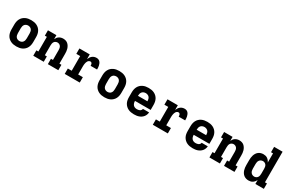

<svg xmlns="http://www.w3.org/2000/svg" viewBox="149 -2063 5103 3398"><g transform="rotate(30 2700.0 -363.5)"><path d="M300 8Q270 8 241 3Q212 -2 185 -15Q158 -28 136.5 -48.5Q115 -69 101.5 -95.5Q88 -122 82.5 -151Q77 -180 77 -210V-310Q77 -340 82.5 -369Q88 -398 101.5 -424.5Q115 -451 136.5 -471.5Q158 -492 185 -505Q212 -518 241 -523Q270 -528 300 -528Q330 -528 359 -523Q388 -518 415 -505Q442 -492 463.5 -471.5Q485 -451 498.5 -424.5Q512 -398 517.5 -369Q523 -340 523 -310V-210Q523 -180 517.5 -151Q512 -122 498.5 -95.5Q485 -69 463.5 -48.5Q442 -28 415 -15Q388 -2 359 3Q330 8 300 8ZM300 -102Q320 -102 339 -110Q358 -118 370 -134Q382 -150 386.5 -170Q391 -190 391 -210V-310Q391 -330 386.5 -350Q382 -370 370 -386Q358 -402 339 -410Q320 -418 300 -418Q280 -418 261 -410Q242 -402 230 -386Q218 -370 213.5 -350Q209 -330 209 -310V-210Q209 -190 213.5 -170Q218 -150 230 -134Q242 -118 261 -110Q280 -102 300 -102Z M644 0V-110H685V-410H644V-520H817V-438Q826 -458 839.5 -475.5Q853 -493 871.5 -505Q890 -517 911.5 -522.5Q933 -528 954 -528Q980 -528 1005 -520.5Q1030 -513 1049 -496.5Q1068 -480 1081.5 -457.5Q1095 -435 1102.5 -410.5Q1110 -386 1112.5 -361Q1115 -336 1115 -310V-110H1156V0H942V-110H983V-310Q983 -329 979.5 -348.5Q976 -368 965.5 -384Q955 -400 937 -409Q919 -418 900 -418Q881 -418 863 -409Q845 -400 834.5 -384Q824 -368 820.5 -348.5Q817 -329 817 -310V-110H858V0Z M1287 0V-110H1366V-410H1287V-520H1498V-424Q1507 -446 1519.5 -465.5Q1532 -485 1550 -499.5Q1568 -514 1590 -521Q1612 -528 1636 -528Q1655 -528 1673.5 -521Q1692 -514 1705 -499.5Q1718 -485 1725.5 -467Q1733 -449 1737.5 -430Q1742 -411 1743 -391.5Q1744 -372 1744 -353H1612Q1612 -364 1611 -374.5Q1610 -385 1605.5 -395Q1601 -405 1592.5 -411.5Q1584 -418 1573 -418Q1558 -418 1545 -410Q1532 -402 1523.5 -390Q1515 -378 1510.5 -363.5Q1506 -349 1503 -334.5Q1500 -320 1499 -305Q1498 -290 1498 -276V-110H1594V0Z M2100 8Q2070 8 2041 3Q2012 -2 1985 -15Q1958 -28 1936.5 -48.5Q1915 -69 1901.5 -95.5Q1888 -122 1882.5 -151Q1877 -180 1877 -210V-310Q1877 -340 1882.5 -369Q1888 -398 1901.5 -424.5Q1915 -451 1936.5 -471.5Q1958 -492 1985 -505Q2012 -518 2041 -523Q2070 -528 2100 -528Q2130 -528 2159 -523Q2188 -518 2215 -505Q2242 -492 2263.5 -471.5Q2285 -451 2298.5 -424.5Q2312 -398 2317.5 -369Q2323 -340 2323 -310V-210Q2323 -180 2317.5 -151Q2312 -122 2298.5 -95.5Q2285 -69 2263.5 -48.5Q2242 -28 2215 -15Q2188 -2 2159 3Q2130 8 2100 8ZM2100 -102Q2120 -102 2139 -110Q2158 -118 2170 -134Q2182 -150 2186.5 -170Q2191 -190 2191 -210V-310Q2191 -330 2186.5 -350Q2182 -370 2170 -386Q2158 -402 2139 -410Q2120 -418 2100 -418Q2080 -418 2061 -410Q2042 -402 2030 -386Q2018 -370 2013.5 -350Q2009 -330 2009 -310V-210Q2009 -190 2013.5 -170Q2018 -150 2030 -134Q2042 -118 2061 -110Q2080 -102 2100 -102Z M2703 8Q2673 8 2643.5 3Q2614 -2 2587 -14.5Q2560 -27 2538 -48Q2516 -69 2502 -95Q2488 -121 2482.5 -150.5Q2477 -180 2477 -210V-310Q2477 -340 2482.5 -369Q2488 -398 2501.5 -424.5Q2515 -451 2536.5 -471.5Q2558 -492 2585 -505Q2612 -518 2641 -523Q2670 -528 2700 -528Q2730 -528 2759 -523Q2788 -518 2815 -505Q2842 -492 2863.5 -471.5Q2885 -451 2898.5 -424.5Q2912 -398 2917.5 -369Q2923 -340 2923 -310V-208H2603Q2603 -186 2608.5 -165.5Q2614 -145 2627.5 -128.5Q2641 -112 2661.5 -104.5Q2682 -97 2703 -97Q2718 -97 2733 -99.5Q2748 -102 2761.5 -109Q2775 -116 2784.5 -128.5Q2794 -141 2795 -156H2921Q2919 -131 2910 -107Q2901 -83 2885 -63Q2869 -43 2848 -29Q2827 -15 2803 -6.5Q2779 2 2753.5 5Q2728 8 2703 8ZM2603 -312H2797Q2797 -333 2792 -354Q2787 -375 2774 -391Q2761 -407 2741 -415Q2721 -423 2700 -423Q2679 -423 2659 -415Q2639 -407 2626 -391Q2613 -375 2608 -354Q2603 -333 2603 -312Z M3087 0V-110H3166V-410H3087V-520H3298V-424Q3307 -446 3319.5 -465.5Q3332 -485 3350 -499.5Q3368 -514 3390 -521Q3412 -528 3436 -528Q3455 -528 3473.5 -521Q3492 -514 3505 -499.5Q3518 -485 3525.5 -467Q3533 -449 3537.5 -430Q3542 -411 3543 -391.5Q3544 -372 3544 -353H3412Q3412 -364 3411 -374.5Q3410 -385 3405.5 -395Q3401 -405 3392.5 -411.5Q3384 -418 3373 -418Q3358 -418 3345 -410Q3332 -402 3323.5 -390Q3315 -378 3310.5 -363.5Q3306 -349 3303 -334.5Q3300 -320 3299 -305Q3298 -290 3298 -276V-110H3394V0Z M3903 8Q3873 8 3843.5 3Q3814 -2 3787 -14.5Q3760 -27 3738 -48Q3716 -69 3702 -95Q3688 -121 3682.5 -150.5Q3677 -180 3677 -210V-310Q3677 -340 3682.5 -369Q3688 -398 3701.5 -424.5Q3715 -451 3736.5 -471.5Q3758 -492 3785 -505Q3812 -518 3841 -523Q3870 -528 3900 -528Q3930 -528 3959 -523Q3988 -518 4015 -505Q4042 -492 4063.5 -471.5Q4085 -451 4098.5 -424.5Q4112 -398 4117.5 -369Q4123 -340 4123 -310V-208H3803Q3803 -186 3808.5 -165.5Q3814 -145 3827.5 -128.5Q3841 -112 3861.5 -104.5Q3882 -97 3903 -97Q3918 -97 3933 -99.5Q3948 -102 3961.5 -109Q3975 -116 3984.5 -128.5Q3994 -141 3995 -156H4121Q4119 -131 4110 -107Q4101 -83 4085 -63Q4069 -43 4048 -29Q4027 -15 4003 -6.5Q3979 2 3953.5 5Q3928 8 3903 8ZM3803 -312H3997Q3997 -333 3992 -354Q3987 -375 3974 -391Q3961 -407 3941 -415Q3921 -423 3900 -423Q3879 -423 3859 -415Q3839 -407 3826 -391Q3813 -375 3808 -354Q3803 -333 3803 -312Z M4244 0V-110H4285V-410H4244V-520H4417V-438Q4426 -458 4439.5 -475.5Q4453 -493 4471.5 -505Q4490 -517 4511.5 -522.5Q4533 -528 4554 -528Q4580 -528 4605 -520.5Q4630 -513 4649 -496.5Q4668 -480 4681.5 -457.5Q4695 -435 4702.5 -410.5Q4710 -386 4712.5 -361Q4715 -336 4715 -310V-110H4756V0H4542V-110H4583V-310Q4583 -329 4579.5 -348.5Q4576 -368 4565.5 -384Q4555 -400 4537 -409Q4519 -418 4500 -418Q4481 -418 4463 -409Q4445 -400 4434.5 -384Q4424 -368 4420.5 -348.5Q4417 -329 4417 -310V-110H4458V0Z M5045 8Q5019 8 4993.5 0.5Q4968 -7 4947.5 -23Q4927 -39 4913 -61Q4899 -83 4891 -107.5Q4883 -132 4880 -158Q4877 -184 4877 -210V-310Q4877 -336 4880 -362Q4883 -388 4891 -412.5Q4899 -437 4913 -459Q4927 -481 4947.5 -497Q4968 -513 4993.5 -520.5Q5019 -528 5045 -528Q5067 -528 5088.5 -523Q5110 -518 5128 -505.5Q5146 -493 5160 -475.5Q5174 -458 5183 -438V-625H5142V-735H5315V-110H5356V0H5183V-82Q5174 -62 5160 -44.5Q5146 -27 5128 -14.5Q5110 -2 5088.5 3Q5067 8 5045 8ZM5099 -102Q5118 -102 5136 -111Q5154 -120 5165 -136Q5176 -152 5179.5 -171.5Q5183 -191 5183 -210V-310Q5183 -329 5179.5 -348.5Q5176 -368 5165 -384Q5154 -400 5136 -409Q5118 -418 5099 -418Q5079 -418 5060.5 -409.5Q5042 -401 5030 -385Q5018 -369 5013.5 -349.5Q5009 -330 5009 -310V-210Q5009 -190 5013.5 -170.5Q5018 -151 5030 -135Q5042 -119 5060.5 -110.5Q5079 -102 5099 -102Z"/></g></svg>

Font: Iosevka Etoile Extrabold
Style: Regular
Weight: 800
Designer: Belleve Invis
Foundry: Belleve Invis
Version: Version 22.1.2; ttfautohint (v1.8.4)